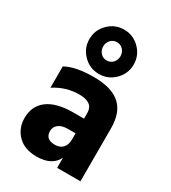

<svg xmlns="http://www.w3.org/2000/svg" viewBox="-197 -917 911 1021"><g transform="rotate(30 258.0 -406.0)"><path d="M298 -721.5Q283 -738 260 -738Q237 -738 222 -721.5Q207 -705 207 -682Q207 -659 222 -642.5Q237 -626 260 -626Q283 -626 298 -642.5Q313 -659 313 -682Q313 -705 298 -721.5ZM356 -583Q316 -543 260 -543Q204 -543 164 -583Q124 -623 124 -679Q124 -735 164 -775Q204 -815 260 -815Q316 -815 356 -775Q396 -735 396 -679Q396 -623 356 -583ZM311 -208H264Q227 -208 207 -192Q187 -176 187 -151Q187 -100 246 -100Q277 -100 294 -119Q311 -138 311 -171ZM74 -351V-482Q134 -516 247 -516Q355 -516 408 -469.5Q461 -423 461 -325V0H318V-62Q286 3 192 3Q118 3 76.5 -39Q35 -81 35 -144Q35 -217 88.5 -257.5Q142 -298 247 -298H311V-333Q311 -397 226 -397Q144 -397 74 -351Z"/></g></svg>

Font: Hind Bold
Style: Regular
Weight: 700
Designer: Manushi Parikh, Satya Rajpurohit
Foundry: Indian Type Foundry
Version: Version 1.201;PS 1.0;hotconv 1.0.78;makeotf.lib2.5.61930; tt